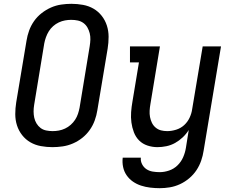

<svg xmlns="http://www.w3.org/2000/svg" viewBox="-20 -763 1240 1006"><path d="M255 8Q224 8 194 2.5Q164 -3 139 -17.5Q114 -32 96 -55Q78 -78 69 -106Q60 -134 60 -165Q60 -196 65 -227L119 -550Q123 -576 132.5 -602.5Q142 -629 158.5 -652.5Q175 -676 198 -694Q221 -712 247 -723.5Q273 -735 300.5 -739Q328 -743 354 -743Q385 -743 415 -737.5Q445 -732 470 -717.5Q495 -703 513 -680Q531 -657 540 -629Q549 -601 549 -570Q549 -539 544 -508L490 -185Q486 -159 476.5 -132.5Q467 -106 450.5 -82.5Q434 -59 411.5 -41Q389 -23 362.5 -11.5Q336 0 308.5 4Q281 8 255 8ZM256 -76Q272 -76 288.5 -79Q305 -82 321 -89.5Q337 -97 350.5 -109Q364 -121 373.5 -135.5Q383 -150 388.5 -166.5Q394 -183 397 -199L450 -521Q453 -539 453.5 -556Q454 -573 450 -589Q446 -605 438 -619Q430 -633 417 -642.5Q404 -652 387.5 -655.5Q371 -659 353 -659Q337 -659 320.5 -656Q304 -653 288 -645.5Q272 -638 258.5 -626Q245 -614 236 -599.5Q227 -585 221 -568.5Q215 -552 212 -536L159 -214Q156 -196 156 -179Q156 -162 159.5 -146Q163 -130 171.5 -116Q180 -102 192.5 -92.5Q205 -83 221.5 -79.5Q238 -76 256 -76ZM817 223Q792 223 767 220Q742 217 719 209.5Q696 202 676.5 188.5Q657 175 643.5 155.5Q630 136 625 112Q620 88 623 63H718Q716 81 724.5 97.5Q733 114 747.5 123.5Q762 133 780 136Q798 139 817 139Q841 139 866 130.5Q891 122 910 103.5Q929 85 939.5 61Q950 37 954 12L969 -82Q956 -61 937.5 -43.5Q919 -26 897.5 -14Q876 -2 852 3Q828 8 805 8Q778 8 752.5 -0.5Q727 -9 709 -27Q691 -45 681.5 -70Q672 -95 668.5 -121.5Q665 -148 667 -175.5Q669 -203 674 -231L708 -436H661V-520H818L768 -217Q765 -200 764 -183Q763 -166 766 -150Q769 -134 776 -119.5Q783 -105 795.5 -94.5Q808 -84 823.5 -80Q839 -76 856 -76Q879 -76 903 -83.5Q927 -91 945 -107.5Q963 -124 973.5 -146.5Q984 -169 987 -192L1042 -520H1138L1047 26Q1043 53 1034 79Q1025 105 1009.5 128.5Q994 152 971.5 171Q949 190 923 202Q897 214 870 218.5Q843 223 817 223Z"/></svg>

Font: Iosevka Etoile Medium
Style: Italic
Weight: 500
Italic angle: -9°
Designer: Belleve Invis
Foundry: Belleve Invis
Version: Version 22.1.2; ttfautohint (v1.8.4)